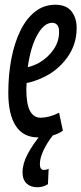

<svg xmlns="http://www.w3.org/2000/svg" viewBox="-20 -569 343 809"><path d="M245 -18Q223 -3 194.5 3.5Q166 10 141 10Q78 10 46.5 -38.5Q15 -87 15 -178Q15 -255 28 -322Q41 -389 66 -440Q91 -491 128 -520Q165 -549 213 -549Q259 -549 281 -521.5Q303 -494 303 -451Q303 -381 262.5 -325.5Q222 -270 158 -241Q126 -226 92 -219Q91 -206 91 -192Q91 -130 106.5 -101.5Q122 -73 151 -73Q168 -73 187.5 -78Q207 -83 229 -94ZM200 -473Q166 -473 137.5 -422.5Q109 -372 97 -286Q122 -292 144 -304Q182 -326 205.5 -360Q229 -394 229 -434Q229 -455 221 -464Q213 -473 200 -473ZM154 -4 204 0Q179 31 163.5 64Q148 97 148 122Q148 147 165 147Q176 147 185 142L182 207Q162 220 137 220Q109 220 92 204Q75 188 75 157Q75 121 96 81Q117 41 154 -4Z"/></svg>

Font: Georama Extra Condensed Medium
Style: Italic
Weight: 500
Width: 2
Italic angle: -9°
Designer: Jean-Baptiste Levee
Foundry: Production Type
Version: Version 1.000